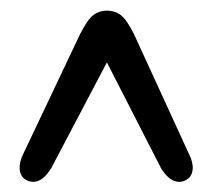

<svg xmlns="http://www.w3.org/2000/svg" viewBox="-20 -737 409 370"><path d="M203.3 -649.6H169.2L290.5 -412.5Q303.5 -392.3 316.3 -388.1Q329 -383.9 340.2 -391.1Q350 -397.3 351.3 -410.6Q352.5 -423.9 344.1 -440.4L238.2 -671.2Q224.1 -699.4 212.8 -707.9Q201.5 -716.5 186.3 -716.5Q171.3 -716.5 160 -708.1Q148.7 -699.7 134.3 -671.2L24.8 -440.4Q16.7 -423.9 18 -410.6Q19.2 -397.3 29 -391.1Q40.2 -383.9 53 -388.2Q65.7 -392.5 78.5 -412.5Z"/></svg>

Font: Fraunces 144pt S100 Black
Style: Regular
Weight: 900
Version: Version 1.000